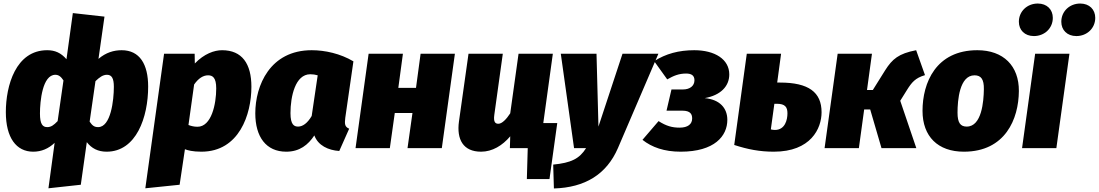

<svg xmlns="http://www.w3.org/2000/svg" viewBox="-20 -838 6215 1086"><path d="M254 227 437 207 471 -34C498 1 534 20 583 20C751 20 818 -175 818 -348C818 -475 770 -554 668 -554C624 -554 579 -541 537 -505L571 -744L392 -764L356 -503C325 -539 291 -554 247 -554C69 -554 13 -353 13 -204C13 -59 72 20 168 20C214 20 254 3 289 -30ZM247 -119C221 -119 206 -136 206 -196C206 -265 220 -415 293 -415C313 -415 326 -403 339 -383L306 -153C284 -130 269 -119 247 -119ZM535 -119C513 -119 502 -128 487 -150L520 -379C543 -401 562 -415 585 -415C612 -415 624 -395 624 -347C624 -271 607 -119 535 -119Z M802 227 996 207 1026 6C1041 12 1069 20 1119 20C1333 20 1402 -191 1402 -347C1402 -478 1349 -554 1236 -554C1192 -554 1135 -534 1082 -479L1081 -534H908ZM1097 -121C1076 -121 1059 -126 1046 -131L1078 -360C1103 -396 1130 -412 1157 -412C1182 -412 1203 -400 1203 -338C1203 -249 1176 -121 1097 -121Z M1743 -554C1507 -554 1424 -354 1424 -197C1424 -64 1485 20 1599 20C1675 20 1723 -19 1758 -72C1779 -15 1837 12 1899 16L1955 -110C1929 -121 1929 -138 1933 -172L1979 -491C1905 -535 1818 -554 1743 -554ZM1735 -418C1751 -418 1762 -416 1777 -412L1743 -182C1719 -141 1692 -122 1666 -122C1644 -122 1623 -132 1623 -198C1623 -292 1650 -418 1735 -418Z M2285 0H2479L2553 -534H2359L2333 -341H2233L2259 -534H2065L1991 0H2185L2213 -199H2313Z M3053 -142 3107 -534H2913L2866 -197C2844 -163 2819 -138 2799 -138C2782 -138 2770 -147 2776 -189L2824 -534H2630L2576 -151C2562 -49 2600 20 2701 20C2765 20 2822 -15 2866 -67L2864 0H2965L2960 175H3088L3132 -142Z M3704 -534H3501L3365 -122L3354 -534H3152L3227 0H3295C3257 60 3211 83 3109 93L3113 228C3289 223 3411 148 3475 0Z M3907 -554C3819 -554 3746 -534 3680 -492L3754 -389C3791 -410 3820 -422 3861 -422C3891 -422 3908 -411 3908 -384C3908 -352 3882 -332 3843 -332H3778L3750 -212H3840C3886 -212 3895 -191 3895 -168C3895 -136 3871 -116 3824 -116C3782 -116 3749 -125 3705 -153L3614 -47C3667 -5 3737 20 3830 20C4022 20 4094 -69 4094 -160C4094 -226 4052 -275 3966 -283C4056 -299 4105 -350 4105 -417C4105 -503 4023 -554 3907 -554Z M4392 -371H4376L4398 -534H4204L4133 -18C4210 7 4277 20 4357 20C4566 20 4627 -111 4627 -203C4627 -317 4553 -371 4392 -371ZM4363 -103C4355 -103 4349 -104 4340 -106L4360 -251H4374C4421 -251 4434 -232 4434 -197C4434 -161 4421 -103 4363 -103Z M5162 -554C5063 -535 5027 -504 4987 -441L4917 -329H4884L4912 -534H4718L4644 0H4838L4868 -219H4902L4966 0H5163L5072 -268L5110 -329C5137 -372 5157 -397 5212 -413Z M5432 20C5666 20 5742 -165 5743 -323C5744 -465 5656 -554 5508 -554C5274 -554 5198 -370 5198 -211C5198 -66 5285 20 5432 20ZM5448 -122C5412 -122 5396 -144 5396 -201C5396 -270 5407 -412 5492 -412C5529 -412 5546 -390 5545 -333C5544 -264 5533 -122 5448 -122Z M5828 -634C5888 -634 5935 -678 5935 -737C5935 -784 5902 -818 5850 -818C5790 -818 5743 -774 5743 -715C5743 -668 5776 -634 5828 -634ZM6068 -634C6128 -634 6175 -678 6175 -737C6175 -784 6142 -818 6090 -818C6030 -818 5983 -774 5983 -715C5983 -668 6016 -634 6068 -634ZM6029 -534H5835L5761 0H5955Z"/></svg>

Font: Fira Sans Heavy
Style: Italic
Weight: 900
Italic angle: -8°
Designer: bBox Type GmbH & Carrois Corporate GbR & Edenspiekermann AG
Foundry: bBox Type GmbH & Carrois Corporate GbR & Edenspiekermann AG
Version: Version 4.301;PS 004.301;hotconv 1.0.88;makeotf.lib2.5.64775